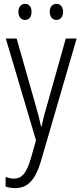

<svg xmlns="http://www.w3.org/2000/svg" viewBox="-20 -731 421 992"><path d="M75 -670C75 -644 89 -628 109 -628C130 -628 143 -643 143 -670C143 -696 130 -711 109 -711C89 -711 75 -695 75 -670ZM237 -670C237 -644 251 -628 272 -628C292 -628 306 -644 306 -670C306 -696 292 -711 272 -711C251 -711 237 -696 237 -670ZM10 -532 166 -6 138 92C116 166 91 192 52 192C37 192 22 188 9 183V233C25 238 40 241 58 241C124 241 163 198 192 100L376 -532H320L224 -191C212 -151 202 -114 195 -78H192C186 -108 178 -138 163 -191L66 -532Z"/></svg>

Font: Noto Sans Malayalam Condensed Light
Style: Regular
Weight: 300
Width: 3
Designer: Jelle Bosma - Monotype Design Team
Foundry: Monotype Imaging Inc.
Version: Version 2.104